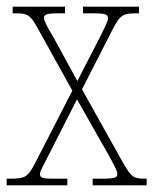

<svg xmlns="http://www.w3.org/2000/svg" viewBox="-22 -556 460 576"><path d="M-2 0H180V-20H135C103 -20 98 -24 98 -34C98 -44 109 -60 124 -91L209 -258L302 -94C319 -63 330 -44 330 -34C330 -25 326 -20 288 -20H256V0H418V-20H413C379 -20 372 -24 347 -68L224 -288L316 -468C339 -513 348 -516 390 -516H395V-536H227V-516H260C298 -516 302 -511 302 -501C302 -491 291 -472 276 -441L210 -313L139 -443C122 -472 110 -492 110 -502C110 -511 114 -516 152 -516H173V-536H16V-516H24C61 -516 69 -512 93 -468L195 -284L85 -70C62 -24 52 -20 10 -20H-2Z"/></svg>

Font: Noto Serif Georgian Condensed Thin
Style: Regular
Weight: 100
Width: 3
Designer: Monotype Design Team, Akaki Razmadze
Foundry: Google LLC
Version: Version 2.003